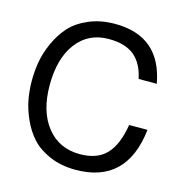

<svg xmlns="http://www.w3.org/2000/svg" viewBox="-111 -844 932 970"><g transform="rotate(15 354.5 -359.0)"><path d="M40 -356Q40 -406 48.5 -455Q57 -504 81 -557Q105 -610 140.5 -649.5Q176 -689 236.5 -715Q297 -741 373 -741Q611 -741 654 -503H559Q543 -581 496 -620Q449 -659 362 -659Q256 -659 194.5 -578Q133 -497 133 -357Q133 -220 197 -139.5Q261 -59 370 -59Q460 -59 508 -109.5Q556 -160 573 -266H669Q636 23 369 23Q294 23 234.5 -2.5Q175 -28 139.5 -67Q104 -106 80.5 -158.5Q57 -211 48.5 -259Q40 -307 40 -356Z"/></g></svg>

Font: ColatingCofangSans
Style: Regular
Weight: 400
Foundry: GNU
Version: Version 412.227;June 27, 2022;FontCreator 11.0.0.2412 32-bit